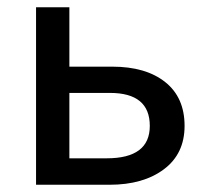

<svg xmlns="http://www.w3.org/2000/svg" viewBox="-20 -510 570 530"><path d="M79.5 0V-490H171.5V-326H290Q382.5 -326 436 -283.5Q489.5 -241 489.5 -162.5Q489.5 -85.5 432.5 -42.8Q375.5 0 282.5 0ZM171.5 -73H274.5Q393.5 -73 393.5 -162.5Q393.5 -253.5 283.5 -253.5H171.5Z"/></svg>

Font: Geologica Light
Style: Regular
Weight: 300
Designer: Sindre Bremnes, Frode Helland
Foundry: Monokrom Skriftforlag AS
Version: Version 1.010; ttfautohint (v1.8.4.7-5d5b);gftools[0.9.28]